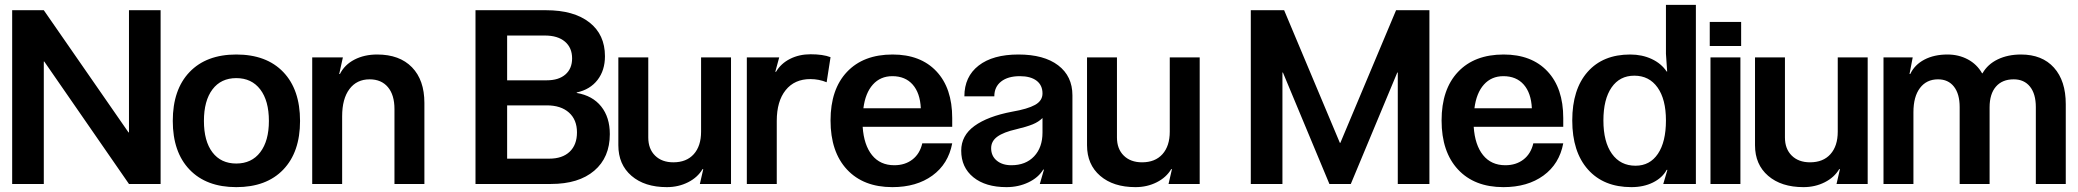

<svg xmlns="http://www.w3.org/2000/svg" viewBox="-20 -756 8539 789"><path d="M508 -212H510V-714H640V0H510L162 -503H160V0H30V-714H160Z M1213 -259Q1213 -131 1144 -59Q1075 13 951 13Q828 13 759 -59Q690 -131 690 -259Q690 -388 759 -460Q828 -532 951 -532Q1075 -532 1144 -460Q1213 -388 1213 -259ZM951 -84Q1014 -84 1049.5 -130.5Q1085 -177 1085 -259Q1085 -342 1049.5 -388.5Q1014 -435 951 -435Q888 -435 853 -388.5Q818 -342 818 -259Q818 -176 853 -130Q888 -84 951 -84Z M1263 0V-520H1389L1374 -452H1377Q1396 -490 1436.5 -511Q1477 -532 1530 -532Q1622 -532 1673 -479.5Q1724 -427 1724 -333V0H1601V-308Q1601 -366 1574 -398Q1547 -430 1499 -430Q1446 -430 1416 -390Q1386 -350 1386 -278V0Z M1934 -714H2224Q2338 -714 2402 -664Q2466 -614 2466 -525Q2466 -467 2435.5 -427.5Q2405 -388 2350 -376V-374Q2415 -363 2450.5 -318.5Q2486 -274 2486 -205Q2486 -109 2422 -54.5Q2358 0 2244 0H1934ZM2237 -104Q2291 -104 2321 -132.5Q2351 -161 2351 -212Q2351 -264 2318 -293.5Q2285 -323 2227 -323H2064V-104ZM2227 -426Q2276 -426 2303.5 -450Q2331 -474 2331 -516Q2331 -560 2301.5 -585Q2272 -610 2219 -610H2064V-426Z M2521 -159V-520H2644V-191Q2644 -144 2672 -116.5Q2700 -89 2747 -89Q2801 -89 2831 -122.5Q2861 -156 2861 -215V-520H2984V0H2856L2870 -61H2867Q2847 -27 2807.5 -7Q2768 13 2720 13Q2629 13 2575 -33.5Q2521 -80 2521 -159Z M3049 0V-520H3182L3166 -461H3169Q3189 -495 3226.5 -514Q3264 -533 3311 -533Q3362 -533 3393 -521L3377 -418Q3345 -431 3310 -431Q3245 -431 3208.5 -385.5Q3172 -340 3172 -259V0Z M3647 13Q3528 13 3460.5 -59.5Q3393 -132 3393 -261Q3393 -389 3460.5 -460.5Q3528 -532 3648 -532Q3763 -532 3828 -463Q3893 -394 3893 -271V-235H3525Q3530 -160 3563.5 -118.5Q3597 -77 3655 -77Q3699 -77 3729.5 -100.5Q3760 -124 3770 -167H3893Q3877 -82 3811.5 -34.5Q3746 13 3647 13ZM3764 -311Q3761 -374 3730.5 -408.5Q3700 -443 3647 -443Q3598 -443 3567 -408.5Q3536 -374 3528 -311Z M3930 -137Q3930 -199 3984.5 -238.5Q4039 -278 4139 -297Q4203 -308 4233.5 -325Q4264 -342 4264 -372Q4264 -406 4239.5 -424.5Q4215 -443 4171 -443Q4122 -443 4094 -421Q4066 -399 4066 -360H3943Q3943 -441 4001.5 -486.5Q4060 -532 4165 -532Q4270 -532 4328.5 -487.5Q4387 -443 4387 -364V0H4253L4270 -59H4267Q4247 -26 4206 -6.5Q4165 13 4116 13Q4030 13 3980 -27.5Q3930 -68 3930 -137ZM4136 -77Q4195 -77 4229.5 -113.5Q4264 -150 4264 -211V-271Q4248 -255 4223.5 -245Q4199 -235 4157 -225Q4104 -213 4078.5 -194.5Q4053 -176 4053 -147Q4053 -115 4076 -96Q4099 -77 4136 -77Z M4447 -159V-520H4570V-191Q4570 -144 4598 -116.5Q4626 -89 4673 -89Q4727 -89 4757 -122.5Q4787 -156 4787 -215V-520H4910V0H4782L4796 -61H4793Q4773 -27 4733.5 -7Q4694 13 4646 13Q4555 13 4501 -33.5Q4447 -80 4447 -159Z M5257 -714 5486 -169H5488L5717 -714H5854V0H5724V-458H5722L5531 0H5443L5252 -458H5250V0H5120V-714Z M6158 13Q6039 13 5971.5 -59.5Q5904 -132 5904 -261Q5904 -389 5971.5 -460.5Q6039 -532 6159 -532Q6274 -532 6339 -463Q6404 -394 6404 -271V-235H6036Q6041 -160 6074.5 -118.5Q6108 -77 6166 -77Q6210 -77 6240.5 -100.5Q6271 -124 6281 -167H6404Q6388 -82 6322.5 -34.5Q6257 13 6158 13ZM6275 -311Q6272 -374 6241.5 -408.5Q6211 -443 6158 -443Q6109 -443 6078 -408.5Q6047 -374 6039 -311Z M6441 -261Q6441 -389 6504 -460.5Q6567 -532 6679 -532Q6728 -532 6767.5 -513.5Q6807 -495 6829 -462H6831L6826 -535V-736H6949V0H6815L6832 -58H6829Q6811 -25 6772.5 -6Q6734 13 6684 13Q6570 13 6505.5 -59.5Q6441 -132 6441 -261ZM6701 -75Q6760 -75 6793 -124Q6826 -173 6826 -261Q6826 -348 6791.5 -396.5Q6757 -445 6696 -445Q6636 -445 6602.5 -396.5Q6569 -348 6569 -261Q6569 -173 6604 -124Q6639 -75 6701 -75Z M7132 0H7009V-520H7132ZM7135 -666V-567H7006V-666Z M7192 -159V-520H7315V-191Q7315 -144 7343 -116.5Q7371 -89 7418 -89Q7472 -89 7502 -122.5Q7532 -156 7532 -215V-520H7655V0H7527L7541 -61H7538Q7518 -27 7478.5 -7Q7439 13 7391 13Q7300 13 7246 -33.5Q7192 -80 7192 -159Z M7720 0V-520H7840L7827 -452H7830Q7848 -490 7888 -511Q7928 -532 7983 -532Q8029 -532 8066.5 -512Q8104 -492 8125 -455H8127Q8148 -492 8189.5 -512Q8231 -532 8285 -532Q8372 -532 8420.5 -478Q8469 -424 8469 -328V0H8346V-316Q8346 -370 8322 -400Q8298 -430 8255 -430Q8208 -430 8182 -400Q8156 -370 8156 -315V0H8033V-316Q8033 -370 8009.5 -400Q7986 -430 7944 -430Q7897 -430 7870 -394.5Q7843 -359 7843 -295V0Z"/></svg>

Font: Non Bureau Medium
Style: Regular
Weight: 500
Designer: Jona Saucedo
Foundry: Non Foundry
Version: Version 1.000; ttfautohint (v1.8.4)